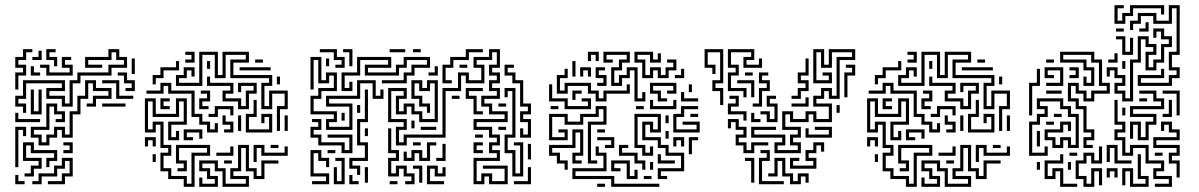

<svg xmlns="http://www.w3.org/2000/svg" viewBox="-20 -706 4633 742"><path d="M69 -270V-294H39V-336H69V-396H231V-354H171V-336H231V-306H249V-396H279V-426H399V-456H459V-474H429V-504H411V-474H321V-456H375V-444H309V-486H399V-516H441V-486H471V-444H411V-414H291V-384H261V-294H219V-324H159V-366H219V-384H81V-324H51V-306H81V-270ZM39 -360V-426H69V-444H39V-486H69V-516H105V-504H81V-474H51V-456H81V-414H51V-360ZM189 -450V-474H159V-516H195V-504H171V-486H201V-450ZM105 -474V-486H129V-510H141V-474ZM159 -414V-444H135V-456H171V-426H249V-444H219V-486H255V-474H231V-456H261V-414ZM489 -420V-480H501V-420ZM99 -414V-450H111V-426H135V-414ZM465 -354V-366H489V-384H459V-414H435V-426H471V-396H501V-354ZM129 -144V-174H99V-216H159V-306H201V-276H231V-234H195V-246H219V-264H189V-294H171V-204H111V-186H141V-156H159V-186H189V-216H231V-186H249V-276H279V-336H309V-396H351V-366H411V-324H351V-294H315V-306H339V-336H399V-354H339V-384H321V-324H291V-264H261V-174H219V-204H201V-174H171V-144ZM429 -324V-384H375V-396H441V-336H495V-324ZM99 -264V-360H111V-276H129V-360H141V-264ZM375 -294V-306H465V-294ZM39 -234V-270H51V-246H135V-234ZM39 -60V-216H81V-180H69V-204H51V-60ZM75 -24V-36H99V-66H129V-84H69V-156H111V-126H201V-84H171V-60H159V-96H189V-114H99V-144H81V-96H141V-54H111V-24ZM225 -114V-126H249V-144H225V-156H261V-114ZM105 6V-6H129V-36H189V-66H219V-96H261V-24H231V6H165V-6H219V-36H249V-84H231V-54H201V-24H141V6ZM39 6V-30H51V-6H75V6Z M1050 -200V-296H1080V-344H1032V-284H990V-386H1020V-404H870V-476H930V-494H852V-404H810V-494H762V-374H660V-416H690V-446H732V-410H720V-434H702V-404H672V-386H750V-506H822V-416H840V-506H942V-464H882V-416H1032V-374H1002V-296H1020V-356H1092V-284H1062V-200ZM696 -464V-476H720V-494H696V-506H732V-464ZM966 -464V-476H996V-464ZM570 -380V-416H600V-446H660V-470H672V-434H612V-404H582V-380ZM780 -440V-470H792V-440ZM906 -434V-446H1026V-434ZM900 -284V-314H840V-356H870V-374H780V-410H792V-386H882V-344H852V-326H912V-296H930V-356H960V-374H912V-350H900V-386H972V-344H942V-284ZM1050 -380V-410H1062V-380ZM780 -194V-224H750V-254H720V-344H630V-374H612V-344H546V-356H600V-386H642V-356H732V-266H762V-236H792V-206H810V-230H822V-194ZM750 -284V-326H780V-344H756V-356H792V-314H762V-296H786V-284ZM690 16V-14H630V-44H600V-116H630V-134H600V-224H582V-194H540V-326H582V-266H660V-326H702V-224H642V-176H660V-200H672V-164H630V-236H690V-314H672V-254H570V-314H552V-206H570V-236H612V-146H642V-104H612V-56H642V-26H702V4H720V-116H780V-134H672V-86H702V-44H666V-56H690V-74H660V-146H792V-104H732V16ZM600 -284V-326H636V-314H612V-296H636V-284ZM930 -194V-266H960V-320H972V-254H942V-206H1020V-254H1002V-230H990V-266H1032V-194ZM786 -254V-266H810V-296H882V-260H870V-284H822V-254ZM1080 -200V-260H1092V-200ZM846 -194V-206H870V-224H840V-260H852V-236H882V-194ZM900 -200V-260H912V-200ZM690 -164V-206H762V-170H750V-194H702V-176H726V-164ZM540 -140V-176H582V-140H570V-164H552V-140ZM750 16V-20H762V4H810V-14H780V-44H750V-86H822V-56H852V4H930V-14H870V-56H900V-146H942V-56H972V-26H990V-86H1056V-74H1002V-14H960V-44H930V-134H912V-44H882V-26H942V16H840V-44H810V-74H762V-56H792V-26H822V16ZM960 -80V-146H1002V-116H1080V-140H1092V-104H990V-134H972V-80ZM1026 -134V-146H1056V-134ZM816 -104V-116H870V-140H882V-104ZM570 -80V-110H582V-80ZM846 -74V-86H876V-74Z M1276 -444V-456H1300V-474H1270V-504H1216V-516H1282V-486H1312V-444ZM1330 -450V-504H1306V-516H1342V-450ZM1810 6V-96H1900V-114H1870V-156H1900V-174H1870V-204H1810V-246H1930V-264H1870V-294H1840V-336H1900V-354H1870V-396H1900V-414H1870V-456H1900V-504H1882V-474H1822V-456H1852V-384H1780V-414H1762V-354H1702V-174H1552V-144H1510V-216H1540V-234H1480V-366H1552V-324H1522V-276H1540V-306H1582V-276H1612V-246H1660V-384H1642V-354H1600V-384H1582V-336H1612V-306H1642V-270H1630V-294H1600V-324H1570V-396H1612V-366H1630V-396H1672V-234H1600V-264H1570V-294H1552V-264H1510V-336H1540V-354H1492V-246H1552V-204H1522V-156H1540V-186H1690V-366H1750V-426H1792V-396H1840V-444H1810V-486H1870V-516H1912V-444H1882V-426H1912V-384H1882V-366H1912V-324H1852V-306H1882V-276H1942V-234H1822V-216H1882V-186H1912V-144H1882V-126H1912V-84H1822V-6H1840V-36H1882V-6H1930V-54H1846V-66H1942V6H1870V-24H1852V6ZM1690 -384V-456H1720V-486H1780V-516H1846V-504H1792V-474H1732V-444H1702V-396H1726V-384ZM1576 -504V-516H1606V-504ZM1486 -504V-516H1546V-504ZM1300 -354V-426H1360V-486H1492V-444H1402V-426H1510V-456H1540V-486H1642V-444H1582V-414H1552V-384H1456V-396H1540V-426H1570V-456H1630V-474H1552V-444H1522V-414H1390V-456H1480V-474H1372V-414H1312V-366H1330V-390H1342V-354ZM1240 -204V-246H1270V-264H1180V-336H1210V-366H1270V-414H1252V-384H1210V-474H1192V-360H1180V-486H1222V-396H1240V-426H1282V-354H1222V-324H1192V-276H1282V-234H1252V-216H1330V-294H1240V-336H1360V-396H1432V-336H1450V-360H1462V-324H1420V-384H1372V-324H1252V-306H1342V-204ZM1240 -450V-480H1252V-450ZM1990 -174V-210H2002V-186H2020V-234H1990V-276H2020V-294H1990V-384H1960V-414H1930V-456H1966V-444H1942V-426H1972V-396H2002V-306H2032V-264H2002V-246H2032V-174ZM1756 -444V-456H1786V-444ZM1636 -414V-426H1660V-450H1672V-414ZM1810 -264V-324H1780V-366H1846V-354H1792V-336H1822V-276H1846V-264ZM1960 -24V-114H1930V-186H1960V-354H1942V-330H1930V-366H1972V-174H1942V-126H1972V-36H1990V-144H1966V-156H2002V-24ZM1360 -30V-54H1330V-96H1390V-144H1360V-246H1390V-360H1402V-234H1372V-156H1402V-84H1342V-66H1372V-30ZM1726 -324V-336H1756V-324ZM1906 -294V-306H1936V-294ZM1360 -270V-300H1372V-270ZM1300 -240V-270H1312V-240ZM1300 -114V-144H1210V-174H1180V-216H1210V-234H1186V-246H1222V-204H1192V-186H1222V-156H1312V-126H1330V-174H1246V-186H1342V-114ZM1570 -210V-240H1582V-210ZM1906 -204V-216H1936V-204ZM1606 -204V-216H1666V-204ZM1390 -180V-210H1402V-180ZM1546 6V-6H1570V-24H1540V-54H1522V-24H1480V-96H1510V-114H1480V-210H1492V-126H1522V-84H1492V-36H1510V-66H1552V-36H1582V6ZM1816 -174V-186H1846V-174ZM1540 -84V-120H1552V-96H1570V-126H1612V-96H1630V-156H1666V-144H1642V-84H1600V-114H1582V-84ZM1576 -144V-156H1606V-144ZM1810 -114V-156H1846V-144H1822V-126H1846V-114ZM1666 -84V-96H1690V-150H1702V-84ZM2020 -90V-150H2032V-90ZM1186 6V-6H1240V-24H1180V-126H1222V-96H1252V-60H1240V-84H1210V-114H1192V-36H1252V6ZM1246 -114V-126H1276V-114ZM1270 6V-60H1282V-6H1300V-84H1276V-96H1312V6ZM1600 0V-54H1576V-66H1612V0ZM1630 6V-66H1672V-36H1690V-60H1702V-24H1660V-54H1642V-6H1696V6ZM1390 0V-60H1402V0ZM1966 6V-6H2020V-60H2032V6ZM1330 6V-30H1342V-6H1366V6ZM1486 6V-6H1516V6Z M2252 -470V-506H2294V-470H2282V-494H2264V-470ZM2432 -314V-434H2414V-404H2384V-374H2342V-446H2372V-476H2402V-494H2324V-476H2348V-464H2312V-506H2414V-464H2384V-434H2354V-386H2372V-416H2402V-446H2444V-326H2462V-350H2474V-314ZM2462 -404V-464H2432V-506H2504V-476H2522V-500H2534V-464H2492V-494H2444V-476H2474V-416H2492V-446H2534V-416H2552V-446H2582V-464H2558V-476H2594V-434H2564V-404H2522V-434H2504V-404ZM2192 -410V-470H2204V-410ZM2222 -410V-446H2264V-410H2252V-434H2234V-410ZM2288 -374V-386H2312V-404H2282V-446H2318V-434H2294V-416H2324V-374ZM2588 -404V-416H2612V-440H2624V-404ZM2282 -314V-344H2252V-374H2174V-344H2132V-416H2162V-440H2174V-404H2144V-356H2162V-386H2264V-356H2294V-326H2312V-356H2402V-380H2414V-344H2324V-314ZM2522 -314V-344H2492V-386H2594V-344H2558V-356H2582V-374H2504V-356H2534V-326H2558V-314ZM2162 -284V-314H2102V-380H2114V-326H2174V-296H2252V-314H2228V-326H2264V-284ZM2642 -350V-380H2654V-350ZM2192 -320V-356H2228V-344H2204V-320ZM2612 -314V-350H2624V-326H2678V-314ZM2492 -284V-320H2504V-296H2582V-320H2594V-284ZM2252 -74V-236H2312V-284H2294V-254H2234V-224H2162V-254H2114V-176H2162V-194H2138V-206H2174V-164H2102V-266H2174V-236H2222V-266H2282V-296H2324V-224H2264V-86H2288V-74ZM2582 -194V-266H2612V-296H2678V-284H2624V-254H2594V-206H2672V-224H2618V-236H2684V-194ZM2438 -284V-296H2468V-284ZM2108 -284V-296H2138V-284ZM2522 -14V-56H2612V-104H2552V-134H2522V-164H2462V-236H2504V-206H2522V-254H2444V-146H2474V-116H2492V-140H2504V-104H2462V-134H2432V-266H2534V-194H2492V-224H2474V-176H2534V-146H2564V-116H2624V-44H2534V-26H2558V-14ZM2648 -254V-266H2678V-254ZM2552 -230V-260H2564V-230ZM2162 -50V-74H2132V-104H2102V-146H2192V-206H2234V-104H2204V-86H2228V-74H2192V-116H2222V-194H2204V-134H2114V-116H2144V-86H2174V-50ZM2288 -194V-206H2318V-194ZM2552 -170V-200H2564V-170ZM2318 -134V-146H2342V-164H2288V-176H2354V-134ZM2582 -140V-176H2624V-140H2612V-164H2594V-140ZM2642 -110V-176H2678V-164H2654V-110ZM2462 -50V-74H2432V-104H2372V-146H2408V-134H2384V-116H2444V-86H2474V-50ZM2342 16V-14H2192V-56H2312V-104H2282V-140H2294V-116H2324V-44H2204V-26H2354V4H2528V16ZM2522 -74V-110H2534V-86H2588V-74ZM2402 -14V-74H2354V-56H2378V-44H2342V-86H2414V-26H2432V-50H2444V-14ZM2492 -50V-80H2504V-50ZM2468 -14V-26H2498V-14ZM2288 16V4H2318V16Z M2763 -300V-354H2733V-396H2763V-504H2715V-456H2745V-420H2733V-444H2703V-516H2775V-384H2745V-366H2775V-300ZM2853 -330V-354H2793V-426H2823V-444H2793V-516H2895V-474H2865V-456H2913V-480H2925V-444H2853V-486H2883V-504H2805V-456H2835V-414H2805V-366H2865V-330ZM2973 -114V-156H3003V-174H2883V-216H2979V-204H2895V-186H3015V-144H2985V-126H3063V-144H3033V-186H3063V-204H3003V-276H3045V-246H3093V-276H3135V-246H3183V-294H3123V-336H3153V-366H3195V-336H3213V-486H3273V-504H3195V-444H3153V-504H3135V-396H3183V-414H3159V-426H3195V-384H3123V-516H3165V-456H3183V-516H3285V-474H3225V-324H3183V-354H3165V-324H3135V-306H3195V-234H3123V-264H3105V-234H3033V-264H3015V-216H3075V-174H3045V-156H3075V-114ZM3039 -324V-336H3063V-366H3093V-384H3063V-426H3093V-480H3105V-414H3075V-396H3105V-354H3075V-324ZM3243 -330V-426H3273V-444H3249V-456H3285V-414H3255V-330ZM2889 -294V-306H2913V-366H2943V-384H2913V-426H2949V-414H2925V-396H2955V-354H2925V-294ZM2859 -414V-426H2889V-414ZM2883 -330V-384H2829V-396H2895V-330ZM2853 -240V-264H2793V-306H2823V-324H2799V-336H2835V-294H2805V-276H2865V-240ZM2943 -234V-264H2919V-276H2955V-246H2973V-294H2943V-336H2979V-324H2955V-306H2985V-234ZM3039 -294V-306H3093V-330H3105V-294ZM3213 -270V-300H3225V-270ZM2883 -234V-270H2895V-246H2919V-234ZM2853 -114V-144H2823V-186H2853V-204H2823V-234H2805V-210H2793V-246H2835V-216H2865V-174H2835V-156H2865V-126H2883V-156H2949V-144H2895V-114ZM3093 -174V-210H3105V-186H3183V-204H3129V-216H3195V-174ZM3033 -54V-96H3069V-84H3045V-66H3123V-84H3093V-126H3123V-156H3165V-120H3153V-144H3135V-114H3105V-96H3135V-54ZM2913 6V-96H2943V-114H2919V-126H2955V-84H2925V-6H3009V6ZM2883 0V-84H2859V-96H2895V0ZM3033 6V-24H3003V-84H2985V-24H2949V-36H2973V-96H3015V-36H3045V-6H3063V-36H3105V0H3093V-24H3075V6Z M3841 -200V-296H3871V-344H3823V-284H3781V-386H3811V-404H3661V-476H3721V-494H3643V-404H3601V-494H3553V-374H3451V-416H3481V-446H3523V-410H3511V-434H3493V-404H3463V-386H3541V-506H3613V-416H3631V-506H3733V-464H3673V-416H3823V-374H3793V-296H3811V-356H3883V-284H3853V-200ZM3487 -464V-476H3511V-494H3487V-506H3523V-464ZM3757 -464V-476H3787V-464ZM3361 -380V-416H3391V-446H3451V-470H3463V-434H3403V-404H3373V-380ZM3571 -440V-470H3583V-440ZM3697 -434V-446H3817V-434ZM3691 -284V-314H3631V-356H3661V-374H3571V-410H3583V-386H3673V-344H3643V-326H3703V-296H3721V-356H3751V-374H3703V-350H3691V-386H3763V-344H3733V-284ZM3841 -380V-410H3853V-380ZM3571 -194V-224H3541V-254H3511V-344H3421V-374H3403V-344H3337V-356H3391V-386H3433V-356H3523V-266H3553V-236H3583V-206H3601V-230H3613V-194ZM3541 -284V-326H3571V-344H3547V-356H3583V-314H3553V-296H3577V-284ZM3481 16V-14H3421V-44H3391V-116H3421V-134H3391V-224H3373V-194H3331V-326H3373V-266H3451V-326H3493V-224H3433V-176H3451V-200H3463V-164H3421V-236H3481V-314H3463V-254H3361V-314H3343V-206H3361V-236H3403V-146H3433V-104H3403V-56H3433V-26H3493V4H3511V-116H3571V-134H3463V-86H3493V-44H3457V-56H3481V-74H3451V-146H3583V-104H3523V16ZM3391 -284V-326H3427V-314H3403V-296H3427V-284ZM3721 -194V-266H3751V-320H3763V-254H3733V-206H3811V-254H3793V-230H3781V-266H3823V-194ZM3577 -254V-266H3601V-296H3673V-260H3661V-284H3613V-254ZM3871 -200V-260H3883V-200ZM3637 -194V-206H3661V-224H3631V-260H3643V-236H3673V-194ZM3691 -200V-260H3703V-200ZM3481 -164V-206H3553V-170H3541V-194H3493V-176H3517V-164ZM3331 -140V-176H3373V-140H3361V-164H3343V-140ZM3541 16V-20H3553V4H3601V-14H3571V-44H3541V-86H3613V-56H3643V4H3721V-14H3661V-56H3691V-146H3733V-56H3763V-26H3781V-86H3847V-74H3793V-14H3751V-44H3721V-134H3703V-44H3673V-26H3733V16H3631V-44H3601V-74H3553V-56H3583V-26H3613V16ZM3751 -80V-146H3793V-116H3871V-140H3883V-104H3781V-134H3763V-80ZM3817 -134V-146H3847V-134ZM3607 -104V-116H3661V-140H3673V-104ZM3361 -80V-110H3373V-80ZM3637 -74V-86H3667V-74Z M4287 -614V-686H4323V-674H4299V-626H4317V-656H4347V-686H4479V-650H4467V-674H4359V-644H4329V-614ZM4377 -374V-416H4467V-440H4479V-404H4389V-386H4497V-416H4527V-434H4497V-506H4527V-674H4509V-614H4437V-644H4389V-614H4359V-590H4347V-626H4377V-656H4449V-626H4497V-686H4539V-494H4509V-446H4539V-404H4509V-374ZM4383 -584V-596H4407V-620H4419V-584ZM4317 -314V-344H4287V-386H4317V-404H4287V-434H4269V-410H4257V-446H4299V-416H4329V-374H4299V-356H4329V-326H4347V-476H4377V-566H4419V-536H4449V-494H4419V-446H4437V-476H4467V-536H4497V-554H4467V-584H4449V-560H4437V-596H4479V-566H4509V-524H4479V-464H4449V-434H4407V-506H4437V-524H4407V-554H4389V-464H4359V-314ZM4293 -584V-596H4323V-584ZM4317 -494V-554H4293V-566H4329V-506H4347V-560H4359V-494ZM4167 -134V-176H4197V-194H4167V-284H4137V-314H4107V-386H4149V-356H4179V-326H4197V-356H4257V-374H4227V-464H4197V-494H4089V-476H4179V-446H4209V-374H4167V-410H4179V-386H4197V-434H4167V-464H4077V-506H4209V-476H4239V-386H4269V-344H4209V-314H4167V-344H4137V-374H4119V-326H4149V-296H4179V-206H4209V-164H4179V-146H4203V-134ZM4263 -464V-476H4287V-500H4299V-464ZM4023 -464V-476H4053V-464ZM4317 -440V-470H4329V-440ZM4023 -374V-386H4077V-434H4029V-416H4053V-404H4017V-446H4089V-374ZM4113 -404V-416H4137V-434H4113V-446H4149V-404ZM3957 -260V-386H3987V-440H3999V-374H3969V-260ZM4023 -344V-356H4083V-344ZM4377 -164V-224H4359V-170H4347V-236H4389V-176H4407V-236H4437V-254H4347V-296H4467V-314H4437V-344H4383V-356H4449V-326H4479V-284H4359V-266H4449V-224H4419V-164ZM4527 -260V-344H4473V-356H4539V-260ZM4383 -314V-326H4413V-314ZM3957 -104V-236H3987V-266H4017V-284H3987V-326H4089V-296H4119V-266H4149V-134H4107V-164H4089V-134H4047V-164H4017V-206H4077V-236H4119V-200H4107V-224H4089V-194H4029V-176H4059V-146H4077V-176H4119V-146H4137V-254H4107V-284H4077V-314H3999V-296H4029V-254H3999V-224H3969V-116H4017V-140H4029V-104ZM4473 -254V-266H4497V-320H4509V-254ZM4443 16V4H4497V-14H4437V-56H4467V-74H4407V-134H4359V-104H4317V-164H4287V-206H4317V-224H4287V-320H4299V-236H4329V-194H4299V-176H4329V-116H4347V-146H4419V-86H4479V-44H4449V-26H4509V16ZM4317 -260V-290H4329V-260ZM4053 -254V-266H4083V-254ZM4023 -224V-236H4053V-224ZM4527 -20V-74H4497V-116H4527V-134H4437V-176H4527V-194H4497V-224H4479V-200H4467V-236H4509V-206H4539V-164H4449V-146H4539V-104H4509V-86H4539V-20ZM3987 -140V-200H3999V-140ZM4287 -74V-134H4269V-80H4257V-146H4299V-86H4353V-74ZM4167 16V-14H4137V-86H4167V-116H4209V-86H4227V-140H4239V-74H4197V-104H4179V-74H4149V-26H4179V4H4197V-56H4239V10H4227V-44H4209V16ZM4113 -104V-116H4143V-104ZM4443 -104V-116H4473V-104ZM4347 16V-44H4329V10H4317V-56H4359V4H4407V-14H4377V-110H4389V-26H4419V16ZM4077 16V-44H4059V-14H4017V-86H4077V-110H4089V-74H4029V-26H4047V-56H4089V4H4143V16ZM4107 -50V-80H4119V-50ZM3987 -50V-80H3999V-50ZM4257 -20V-56H4299V-20H4287V-44H4269V-20Z"/></svg>

Font: Rubik Maze
Style: Regular
Weight: 400
Designer: Hubert and Fischer, NaN
Foundry: Hubert and Fischer, NaN
Version: Version 2.200